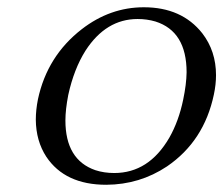

<svg xmlns="http://www.w3.org/2000/svg" viewBox="-20 -494 612 526"><path d="M356.9 -441.9Q270.5 -441.9 214.4 -355.5Q182.6 -305.2 167 -233.9Q159.2 -193.4 159.2 -164.1Q159.2 -56.2 241.2 -27.8Q265.1 -20 293 -20Q387.7 -20 443.8 -116.7Q469.7 -162.1 481.9 -221.2Q490.7 -263.2 491.2 -295.9Q491.2 -408.2 405.8 -435.1Q382.8 -441.9 356.9 -441.9ZM565.9 -234.9Q539.1 -107.4 437.5 -38.1Q362.8 11.7 271 12.2Q158.2 12.2 106.9 -64.5Q78.6 -107.9 78.1 -166Q78.1 -192.9 84 -222.2Q109.4 -340.8 204.1 -414.1Q281.7 -474.1 374 -474.1Q478 -474.1 534.2 -402.8Q571.8 -354 571.8 -288.1Q571.8 -262.7 565.9 -234.9Z"/></svg>

Font: Linux Libertine Capitals O
Style: Bold Italic Samll Caps
Weight: 400
Italic angle: -12°
Designer: Philipp H. Poll
Foundry: Philipp H. Poll
Version: Version 5.0.4